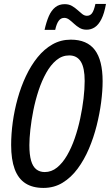

<svg xmlns="http://www.w3.org/2000/svg" viewBox="-20 -921 545 951"><path d="M195.3 9.8Q141.1 9.8 105.7 -13.2Q70.3 -36.1 52.7 -83.5Q35.2 -130.9 35.2 -203.1Q35.2 -256.8 43.2 -315.9Q51.3 -375 67.6 -433.6Q84 -492.2 108.6 -544.4Q133.3 -596.7 166 -637.2Q198.7 -677.7 240 -701.2Q281.2 -724.6 330.6 -724.6Q411.1 -724.6 449.7 -673.6Q488.3 -622.6 488.3 -518.6Q488.3 -471.7 481 -414.8Q473.6 -357.9 458.7 -298.6Q443.8 -239.3 420.4 -184.3Q397 -129.4 364.5 -85.4Q332 -41.5 290 -15.9Q248 9.8 195.3 9.8ZM201.7 -68.8Q234.9 -68.8 262.5 -91.1Q290 -113.3 312 -151.1Q334 -189 350.3 -236.3Q366.7 -283.7 377.4 -334.5Q388.2 -385.3 393.8 -433.1Q399.4 -481 399.4 -520Q399.4 -585 380.4 -615.7Q361.3 -646.5 322.8 -646.5Q287.6 -646.5 259.3 -623Q231 -599.6 209 -560.3Q187 -521 171.1 -472.9Q155.3 -424.8 145.3 -374.8Q135.3 -324.7 130.4 -279.5Q125.5 -234.4 125.5 -202.1Q125.5 -154.8 134 -125.2Q142.6 -95.7 159.7 -82.3Q176.8 -68.8 201.7 -68.8ZM200.7 -772.9Q209.5 -812.5 221.9 -841.1Q234.4 -869.6 253.7 -885Q272.9 -900.4 300.3 -900.4Q321.3 -900.4 336.4 -891.6Q351.6 -882.8 363.8 -871.6Q376 -860.4 387.2 -851.6Q398.4 -842.8 410.6 -842.8Q426.3 -842.8 435.8 -855.5Q445.3 -868.2 452.6 -901.4H504.9Q496.6 -854.5 482.4 -826.4Q468.3 -798.3 449.7 -786.1Q431.2 -773.9 409.2 -773.9Q389.2 -773.9 374.3 -782.7Q359.4 -791.5 346.9 -803.2Q334.5 -814.9 322.8 -823.7Q311 -832.5 298.3 -832.5Q281.2 -832.5 270.5 -817.6Q259.8 -802.7 253.4 -772.9Z"/></svg>

Font: Open Sans Condensed Medium
Style: Italic
Weight: 500
Width: 3
Italic angle: -12°
Designer: Monotype Design Team
Foundry: Monotype Imaging Inc.
Version: Version 3.000